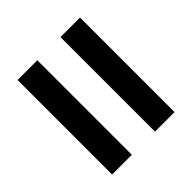

<svg xmlns="http://www.w3.org/2000/svg" viewBox="-55 -672 639 639"><g transform="rotate(45 265.0 -352.0)"><path d="M42 -407H487V-499H42ZM42 -205H487V-298H42Z"/></g></svg>

Font: Noto Sans Armenian SemiCondensed SemiBold
Style: Regular
Weight: 600
Width: 4
Designer: Monotype Design Team
Foundry: Monotype Imaging Inc.
Version: Version 2.008